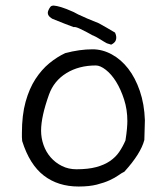

<svg xmlns="http://www.w3.org/2000/svg" viewBox="-20 -703 607 701"><path d="M386 -540Q378 -542 370 -545Q366 -547 359.5 -551Q353 -555 346.5 -559Q340 -563 333 -567Q326 -571 321 -573Q321 -572 309 -579Q297 -586 272 -598Q255 -606 249 -604Q235 -609 216 -616.5Q197 -624 172 -634Q148 -647 157 -666Q160 -673 164 -678Q168 -683 177 -682.5Q186 -682 203 -677Q220 -672 249 -659Q252 -657 256.5 -655Q261 -653 266 -650Q293 -637 341 -618Q354 -611 368.5 -602.5Q383 -594 400 -584Q408 -567 402 -554Q398 -546 386 -540ZM507 -192Q494 -142 434 -76Q425 -72 412.5 -63Q400 -54 380.5 -45Q361 -36 333.5 -29Q306 -22 267 -22Q192 -22 140 -62Q88 -102 61 -188Q60 -195 60 -202Q60 -209 60 -217Q60 -283 73.5 -331.5Q87 -380 109.5 -414.5Q132 -449 160 -472Q188 -495 218 -509Q271 -523 318 -523Q354 -523 388 -504.5Q422 -486 448 -452.5Q474 -419 490.5 -371Q507 -323 509 -264ZM438 -190Q442 -215 443.5 -232.5Q445 -250 445 -261Q445 -303 433 -340Q421 -377 404 -404.5Q387 -432 366.5 -448Q346 -464 330 -464Q268 -464 222.5 -436Q177 -408 159 -358Q130 -277 130 -226Q130 -199 139 -173.5Q148 -148 165 -128.5Q182 -109 206 -97Q230 -85 259 -85Q302 -85 331.5 -93Q361 -101 381.5 -115Q402 -129 415 -148Q428 -167 438 -190Z"/></svg>

Font: Gaegu
Style: Accents-Regular
Weight: 400
Designer: JIKJI
Foundry: JIKJI
Version: Version 1.00